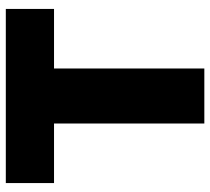

<svg xmlns="http://www.w3.org/2000/svg" viewBox="-52 -688 740 677"><g transform="rotate(-90 318.5 -350.0)"><path d="M415 -530H625V-700H11V-530H221V0H415Z"/></g></svg>

Font: Geom Black
Style: Bold
Weight: 900
Version: Version 1.102